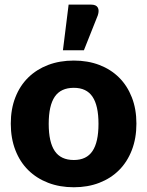

<svg xmlns="http://www.w3.org/2000/svg" viewBox="-20 -782 621 810"><path d="M25.5 0ZM291.5 -526.5Q350.5 -526.5 399 -508Q447.5 -489.5 482.2 -455Q517 -420.5 536.2 -371.2Q555.5 -322 555.5 -260.5Q555.5 -198.5 536.2 -148.8Q517 -99 482.2 -64.2Q447.5 -29.5 399 -10.8Q350.5 8 291.5 8Q232 8 183.2 -10.8Q134.5 -29.5 99.2 -64.2Q64 -99 44.8 -148.8Q25.5 -198.5 25.5 -260.5Q25.5 -322 44.8 -371.2Q64 -420.5 99.2 -455Q134.5 -489.5 183.2 -508Q232 -526.5 291.5 -526.5ZM291.5 -107Q345 -107 370.2 -144.8Q395.5 -182.5 395.5 -259.5Q395.5 -336.5 370.2 -374Q345 -411.5 291.5 -411.5Q236.5 -411.5 211 -374Q185.5 -336.5 185.5 -259.5Q185.5 -182.5 211 -144.8Q236.5 -107 291.5 -107ZM245.5 -570 269.5 -762.5H364.5Q385.5 -762.5 392.5 -750.2Q399.5 -738 392.5 -717L334 -570Z"/></svg>

Font: Lato Black
Style: Regular
Weight: 900
Designer: Lukasz Dziedzic
Foundry: tyPoland Lukasz Dziedzic
Version: Version 2.007; 2014-02-27